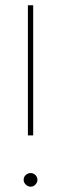

<svg xmlns="http://www.w3.org/2000/svg" viewBox="-20 -702 232 729"><path d="M85.9 -188V-682.1H106V-188ZM122.1 -19Q122.1 -9.3 114.5 -1.2Q106.9 6.8 96.2 6.8Q86.4 6.8 78.1 -1Q69.8 -8.8 69.8 -19Q69.8 -30.3 77.9 -37.6Q85.9 -44.9 96.2 -44.9Q106.9 -44.9 114.5 -37.4Q122.1 -29.8 122.1 -19Z"/></svg>

Font: Montserrat
Style: Thin
Weight: 250
Designer: Julieta Ulanovsky
Foundry: Julieta Ulanovsky
Version: Version 1.000;PS 002.000;hotconv 1.0.70;makeotf.lib2.5.58329